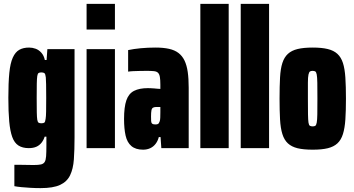

<svg xmlns="http://www.w3.org/2000/svg" viewBox="-20 -763 1824 989"><path d="M189 206Q162 206 137 204.5Q112 203 90.5 201Q69 199 54 196V86Q71 86 87.5 86Q104 86 120.5 86.5Q137 87 153 87Q178 87 191 84Q204 81 210 71.5Q216 62 217.5 42Q219 22 219 -14V-59H210Q205 -42 194 -28Q183 -14 167 -7Q151 0 128 0Q96 0 75 -13.5Q54 -27 43 -57.5Q32 -88 27.5 -137.5Q23 -187 23 -259Q23 -337 28 -387.5Q33 -438 46 -466.5Q59 -495 79.5 -506.5Q100 -518 130 -518Q147 -518 163.5 -512Q180 -506 193 -491.5Q206 -477 211 -454H220L224 -510H364V-56Q364 9 360.5 58Q357 107 341 140Q325 173 289.5 189.5Q254 206 189 206ZM193 -128Q204 -128 208.5 -131.5Q213 -135 215 -151Q217 -162 217.5 -188.5Q218 -215 218 -259Q218 -303 217.5 -328Q217 -353 216 -364Q214 -382 209 -386Q204 -390 193 -390Q184 -390 179 -387Q174 -384 172 -371.5Q170 -359 169.5 -332.5Q169 -306 169 -259Q169 -212 169.5 -185Q170 -158 172 -146Q174 -134 179 -131Q184 -128 193 -128Z M426 -611V-743H572V-611ZM426 0V-510H572V0Z M717 8Q679 8 657 -10.5Q635 -29 627 -64.5Q619 -100 619 -150Q619 -212 631 -246.5Q643 -281 670.5 -295Q698 -309 742 -309Q750 -309 758 -308.5Q766 -308 774.5 -307.5Q783 -307 790.5 -306Q798 -305 806 -305V-327Q806 -352 803.5 -366.5Q801 -381 794 -388Q787 -395 773 -396.5Q759 -398 736 -398Q717 -398 699 -397.5Q681 -397 666.5 -396.5Q652 -396 640 -394V-505Q668 -511 704.5 -514.5Q741 -518 781 -518Q821 -518 850.5 -511.5Q880 -505 899.5 -490Q919 -475 930.5 -451Q942 -427 947 -392.5Q952 -358 952 -311V0H811L807 -57H798Q793 -37 781.5 -22Q770 -7 753.5 0.5Q737 8 717 8ZM780 -122Q787 -122 791.5 -123.5Q796 -125 798.5 -129Q801 -133 803 -139Q805 -146 805.5 -157.5Q806 -169 806 -185V-212H786Q775 -212 768.5 -208.5Q762 -205 760 -194Q758 -183 758 -163Q758 -149 758.5 -139.5Q759 -130 764 -126Q769 -122 780 -122Z M1012 0V-743H1158V0Z M1220 0V-743H1366V0Z M1591 8Q1543 8 1512.5 0.5Q1482 -7 1463 -24.5Q1444 -42 1434.5 -72.5Q1425 -103 1422.5 -148Q1420 -193 1420 -255Q1420 -318 1422.5 -363.5Q1425 -409 1434.5 -438.5Q1444 -468 1463 -485.5Q1482 -503 1513 -510.5Q1544 -518 1591 -518Q1637 -518 1668 -510.5Q1699 -503 1718 -485.5Q1737 -468 1746.5 -438.5Q1756 -409 1759 -363.5Q1762 -318 1762 -255Q1762 -192 1759 -147.5Q1756 -103 1746.5 -72.5Q1737 -42 1718 -24.5Q1699 -7 1668.5 0.5Q1638 8 1591 8ZM1591 -112Q1599 -112 1604 -115Q1609 -118 1611.5 -131.5Q1614 -145 1614.5 -174Q1615 -203 1615 -255Q1615 -307 1614.5 -336.5Q1614 -366 1611.5 -379Q1609 -392 1604 -395Q1599 -398 1590 -398Q1582 -398 1577 -395Q1572 -392 1569 -379Q1566 -366 1566 -336.5Q1566 -307 1566 -255Q1566 -203 1566.5 -174Q1567 -145 1569 -131.5Q1571 -118 1576.5 -115Q1582 -112 1591 -112Z"/></svg>

Font: Saira ExtraCondensed Black
Style: Regular
Weight: 900
Width: 2
Designer: Hector Gatti with collaboration of the Omnibus-Type team
Foundry: Omnibus-Type
Version: Version 1.101